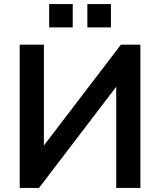

<svg xmlns="http://www.w3.org/2000/svg" viewBox="-20 -925 788 945"><path d="M77 0V-705H196V-209L575 -705H671V0H552V-498L172 0ZM410 -790V-905H526V-790ZM222 -790V-905H338V-790Z"/></svg>

Font: Nunito Sans
Style: Bold
Weight: 700
Designer: Vernon Adams
Foundry: Vernon Adams
Version: Version 3.101; ttfautohint (v1.8.4.7-5d5b);gftools[0.9.27]